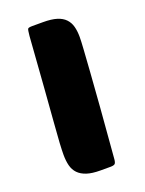

<svg xmlns="http://www.w3.org/2000/svg" viewBox="-111 -607 502 664"><g transform="rotate(-20 140.0 -275.0)"><path d="M143 0Q112 0 92.5 -6.5Q73 -13 61.5 -25Q50 -37 45.5 -54.5Q41 -72 41 -95Q41 -110 42.5 -137.5Q44 -165 48 -213.5Q52 -262 57.5 -336.5Q63 -411 71 -521Q73 -543 75.5 -546.5Q78 -550 92 -550H131Q162 -550 181.5 -544Q201 -538 212.5 -526Q224 -514 228.5 -497Q233 -480 233 -459Q233 -444 231 -414Q229 -384 225.5 -332.5Q222 -281 216 -204.5Q210 -128 201 -20Q200 -8 196 -4Q192 0 179 0Z"/></g></svg>

Font: Poetsen One
Style: Regular
Weight: 400
Designer: Pablo Impallari, Rodrigo Fuenzalida
Foundry: Pablo Impallari, Rodrigo Fuenzalida
Version: Version 1.001; ttfautohint (v0.93) -l 8 -r 50 -G 200 -x 14 -